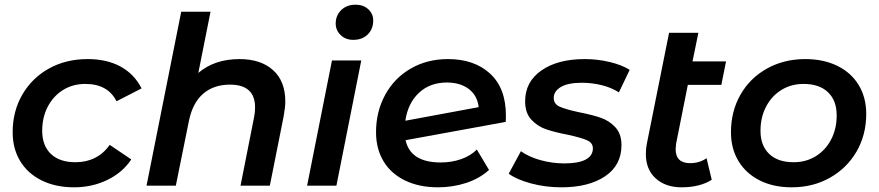

<svg xmlns="http://www.w3.org/2000/svg" viewBox="-20 -792 3749 819"><path d="M34 -228Q34 -317 75 -388Q116 -459 188.5 -499.5Q261 -540 354 -540Q435 -540 493.5 -508.5Q552 -477 584 -415L477 -360Q440 -434 344 -434Q291 -434 249.5 -408.5Q208 -383 184 -337.5Q160 -292 160 -234Q160 -171 197 -135.5Q234 -100 302 -100Q348 -100 385 -118.5Q422 -137 448 -174L540 -112Q503 -56 438 -24.5Q373 7 296 7Q217 7 157.5 -22.5Q98 -52 66 -105Q34 -158 34 -228Z M1197 -359Q1197 -335 1190 -296L1131 0H1006L1064 -293Q1068 -313 1068 -334Q1068 -431 961 -431Q892 -431 847 -392.5Q802 -354 786 -277L730 0H605L753 -742H878L826 -481Q895 -540 1002 -540Q1092 -540 1144.5 -493Q1197 -446 1197 -359Z M1396 -534H1521L1415 0H1290ZM1412 -692Q1412 -726 1435.5 -749Q1459 -772 1497 -772Q1530 -772 1551 -752.5Q1572 -733 1572 -705Q1572 -668 1548.5 -645Q1525 -622 1487 -622Q1454 -622 1433 -642.5Q1412 -663 1412 -692Z M2138 -299Q2138 -281 2137 -272L1710 -194Q1731 -99 1860 -99Q1906 -99 1946.5 -113Q1987 -127 2014 -154L2066 -67Q2025 -30 1968 -11.5Q1911 7 1848 7Q1768 7 1708 -22Q1648 -51 1616 -104Q1584 -157 1584 -228Q1584 -316 1623 -387.5Q1662 -459 1732 -499.5Q1802 -540 1891 -540Q2003 -540 2070.5 -478Q2138 -416 2138 -299ZM1709 -277 2022 -335Q2016 -385 1979.5 -412.5Q1943 -440 1886 -440Q1814 -440 1767 -396Q1720 -352 1709 -277Z M2150 -51 2202 -147Q2235 -123 2285 -109Q2335 -95 2388 -95Q2448 -95 2478.5 -111.5Q2509 -128 2509 -159Q2509 -183 2483.5 -194Q2458 -205 2403 -217Q2346 -228 2309.5 -240.5Q2273 -253 2246.5 -281.5Q2220 -310 2220 -360Q2220 -443 2289.5 -491.5Q2359 -540 2474 -540Q2529 -540 2581 -527.5Q2633 -515 2666 -494L2620 -398Q2587 -419 2545.5 -429Q2504 -439 2462 -439Q2403 -439 2372.5 -421Q2342 -403 2342 -374Q2342 -348 2368.5 -336.5Q2395 -325 2451 -313Q2507 -302 2543 -289.5Q2579 -277 2605 -249Q2631 -221 2631 -173Q2631 -87 2561 -40Q2491 7 2375 7Q2307 7 2245.5 -9.5Q2184 -26 2150 -51Z M2864 -179Q2862 -163 2862 -156Q2862 -96 2924 -96Q2963 -96 2994 -117L3016 -25Q2965 7 2887 7Q2819 7 2777 -31Q2735 -69 2735 -135Q2735 -158 2739 -178L2834 -652H2959L2934 -530H3077L3057 -430H2914Z M3098 -228Q3098 -317 3138.5 -388Q3179 -459 3251.5 -499.5Q3324 -540 3415 -540Q3493 -540 3552 -511Q3611 -482 3643 -429Q3675 -376 3675 -306Q3675 -217 3634 -146Q3593 -75 3520.5 -34Q3448 7 3357 7Q3279 7 3220.5 -22.5Q3162 -52 3130 -105Q3098 -158 3098 -228ZM3549 -300Q3549 -363 3512 -398.5Q3475 -434 3408 -434Q3355 -434 3313.5 -408.5Q3272 -383 3248 -337.5Q3224 -292 3224 -234Q3224 -171 3261 -135.5Q3298 -100 3365 -100Q3418 -100 3459.5 -125.5Q3501 -151 3525 -196.5Q3549 -242 3549 -300Z"/></svg>

Font: Montserrat Alternates SemiBold
Style: Italic
Weight: 600
Italic angle: -11.3°
Designer: Julieta Ulanovsky
Foundry: Julieta Ulanovsky
Version: Version 7.200